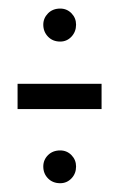

<svg xmlns="http://www.w3.org/2000/svg" viewBox="-20 -464 284 448"><path d="M21 -209.5V-268.5H217V-209.5ZM120.5 -36.5Q103 -36.5 92 -47.8Q81 -59 81 -75.5Q81 -91 92 -102Q103 -113 120.5 -113Q136 -113 146.8 -102Q157.5 -91 157.5 -75.5Q157.5 -59 146.8 -47.8Q136 -36.5 120.5 -36.5ZM120.5 -367Q103 -367 92 -378.5Q81 -390 81 -406.5Q81 -421.5 92 -432.8Q103 -444 120.5 -444Q136 -444 146.8 -433Q157.5 -422 157.5 -406.5Q157.5 -390 146.8 -378.5Q136 -367 120.5 -367Z"/></svg>

Font: Anybody ExtraExpanded
Style: Regular
Weight: 400
Width: 8
Designer: Tyler Finck
Foundry: Etcetera Type Company
Version: Version 1.010; ttfautohint (v1.8.3) -l 8 -r 50 -G 200 -x 14 